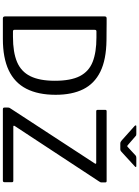

<svg xmlns="http://www.w3.org/2000/svg" viewBox="169 -1164 994 1373"><g transform="rotate(90 666.5 -477.0)"><path d="M111.4 0Q96.9 0 96.9 -15.5V-727.9Q96.9 -735.3 100.4 -738.7Q103.9 -742 111.6 -742Q128.6 -742 149.1 -742Q169.5 -742 190.7 -741.6Q212 -741.3 232 -741.3Q252 -741.3 268.2 -741Q406.5 -739.2 492.2 -697Q577.9 -654.8 617.6 -574.7Q657.4 -494.7 657.4 -377.1Q657.4 -252 614.1 -167.8Q570.8 -83.7 482.1 -41.8Q393.4 0 257.7 0ZM204.6 -72.2H242.7Q353.6 -72.2 422.9 -101.5Q492.1 -130.9 524.6 -197Q557.1 -263.1 557.1 -371.8Q557.1 -486 523.7 -550.7Q490.3 -615.3 421.8 -642.2Q353.4 -669.1 247.8 -669.1H202.7Q192.7 -669.1 192.7 -655.1V-82.8Q192.7 -72.2 204.6 -72.2ZM761.7 0Q754.7 0 751.7 -2.5Q748.7 -4.9 748.7 -12V-35.2Q748.7 -43.2 750.8 -47.8Q752.8 -52.4 759.6 -61.6L1148.8 -658.1Q1154.4 -667.6 1143.4 -667.6H776.2Q769.7 -667.6 767.4 -670.2Q765.1 -672.8 765.1 -679.3V-731.9Q765.1 -742 774.4 -742H1274.4Q1283.9 -742 1283.9 -732.1V-705.8Q1283.9 -699.9 1281.9 -696.2Q1279.8 -692.6 1275.6 -685.8L880.2 -84.3Q877.4 -79.2 879.1 -76.9Q880.9 -74.7 885 -74.7H1271.9Q1282.3 -74.7 1282.3 -65.8V-11.1Q1282.3 -6.5 1279.7 -3.2Q1277.1 0 1270.6 0H761.7ZM1089.6 -947.4Q1093.8 -951.6 1098.2 -952.9Q1102.5 -954.3 1107.9 -954.3H1166.5Q1181.1 -954.3 1167.7 -942.1L1066.2 -849.1Q1062.6 -846.3 1058.4 -843Q1054.2 -839.8 1046.9 -839.8H1007.7Q998.8 -839.8 993.7 -842.7Q988.6 -845.6 983 -850.4L880.4 -942.1Q875.6 -947.2 876.1 -950.7Q876.6 -954.3 882.7 -954.3H936.8Q943.1 -954.3 946.3 -953.4Q949.5 -952.6 954.8 -947.4L1012.4 -897.5Q1021.5 -889 1024.6 -889.3Q1027.7 -889.6 1035.5 -897.5Z"/></g></svg>

Font: Libre Franklin Thin
Style: Regular
Weight: 100
Designer: Pablo Impallari, Rodrigo Fuenzalida, Nhung Nguyen
Foundry: Impallari Type
Version: Version 3.000